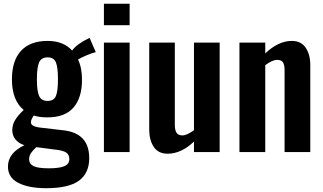

<svg xmlns="http://www.w3.org/2000/svg" viewBox="-20 -803 1707 1014"><path d="M224.1 190.9Q130.9 190.9 76.4 162.6Q22 134.3 22 77.1Q22 4.9 108.9 -36.1Q78.1 -45.9 61.5 -66.9Q44.9 -87.9 44.9 -115.2Q44.9 -144.5 59.6 -168.7Q74.2 -192.9 105 -222.2Q43 -273.9 43 -383.8Q43 -482.9 91.3 -534.9Q139.6 -586.9 231 -586.9Q315.4 -586.9 360.8 -536.1Q386.2 -571.3 453.1 -603L485.8 -527.8Q469.7 -524.4 439.2 -511.7Q408.7 -499 392.1 -488.8Q413.1 -444.8 413.1 -381.8Q413.1 -287.1 368.2 -235.1Q323.2 -183.1 231 -183.1Q188 -183.1 158.2 -192.9Q143.1 -170.9 143.1 -157.2Q143.1 -134.3 194.8 -128.9L312 -115.2Q451.2 -101.1 451.2 32.2Q451.2 111.8 396.7 151.4Q342.3 190.9 224.1 190.9ZM286.1 -383.8Q286.1 -446.8 275.4 -473.4Q264.6 -500 231.9 -500Q198.2 -500 186.5 -473.6Q174.8 -447.3 174.8 -383.8Q174.8 -323.7 186.3 -296.9Q197.8 -270 231 -270Q264.2 -270 275.1 -295.7Q286.1 -321.3 286.1 -383.8ZM133.8 38.1Q133.8 63 157.7 74.5Q181.6 85.9 238.8 85.9Q293 85.9 319.6 74.7Q346.2 63.5 346.2 37.1Q346.2 13.7 329.3 2.4Q312.5 -8.8 269 -13.2L171.9 -25.9Q153.3 -9.3 143.6 5.6Q133.8 20.5 133.8 38.1Z M528.8 -669.9V-783.2H664.6V-669.9ZM528.8 0V-578.1H664.6V0Z M865.2 8.8Q815.9 8.8 792 -27.3Q768.1 -63.5 768.1 -118.2V-578.1H903.3V-143.1Q903.3 -115.7 912.4 -101.8Q921.4 -87.9 943.4 -87.9Q966.3 -87.9 1004.4 -115.2V-578.1H1140.1V0H1004.4V-55.2Q937 8.8 865.2 8.8Z M1244.6 0V-578.1H1380.9V-521Q1450.2 -586.9 1521 -586.9Q1570.3 -586.9 1594.5 -550.8Q1618.7 -514.6 1618.7 -460V0H1482.9V-433.1Q1482.9 -460.9 1474.4 -473.9Q1465.8 -486.8 1443.8 -486.8Q1418.9 -486.8 1380.9 -459V0Z"/></svg>

Font: Oswald Medium
Style: Regular
Weight: 500
Designer: Vernon Adams
Foundry: Vernon Adams
Version: Version 4.103